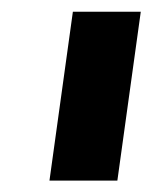

<svg xmlns="http://www.w3.org/2000/svg" viewBox="-20 -717 260 328"><path d="M64.5 -408.5H180.5L220.5 -697H104.5Z"/></svg>

Font: HK Grotesk ExtraBold
Style: Italic
Weight: 800
Italic angle: -16°
Designer: Alfredo Marco Pradil
Foundry: Hanken Design Co.
Version: Version 3.001;FEAKit 1.0